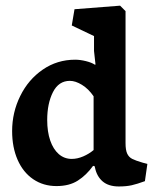

<svg xmlns="http://www.w3.org/2000/svg" viewBox="-20 -656 570 687"><path d="M313 -62.5 318.4 -61.5 319.8 -56.6Q326.2 -24.9 347.4 -6.8Q368.7 11.2 405.3 11.2Q432.1 11.2 451.4 6.8Q470.7 2.4 498.5 -7.8L507.3 -69.3L489.7 -74.2Q464.8 -81.5 452.9 -87.6Q440.9 -93.8 435.1 -106.4Q429.2 -119.1 429.2 -144V-616.2L409.7 -635.7L246.6 -623L236.8 -564.9L316.4 -526.9V-473.6L321.8 -424.8H318.8Q308.1 -432.1 287.4 -437.3Q266.6 -442.4 249 -442.4Q184.6 -442.4 133.1 -407Q81.5 -371.6 52.5 -312.7Q23.4 -253.9 23.4 -187Q23.4 -128.9 43 -84.2Q62.5 -39.6 98.6 -14.9Q134.8 9.8 182.1 9.8Q228 9.8 258.5 -9.8Q289.1 -29.3 313 -62.5ZM314.9 -311.5V-119.1Q298.8 -105.5 277.8 -96.4Q256.8 -87.4 236.8 -87.4Q210 -87.4 190.2 -104.7Q170.4 -122.1 159.7 -153.3Q148.9 -184.6 148.9 -226.6Q148.9 -285.6 169.4 -326.2Q189.9 -366.7 230 -366.7Q250 -366.7 273.2 -352.5Q296.4 -338.4 314.9 -311.5Z"/></svg>

Font: Neuton
Style: Bold
Weight: 700
Designer: Brian M Zick
Foundry: Brian M Zick
Version: Version 1.560